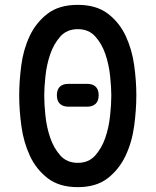

<svg xmlns="http://www.w3.org/2000/svg" viewBox="-20 -760 640 790"><path d="M300 -90Q345 -90 372 -120.5Q399 -151 413.5 -193.5Q428 -236 433 -284Q438 -332 438 -367Q438 -401 433 -448Q428 -495 413.5 -537.5Q399 -580 372 -610Q345 -640 300 -640Q255 -640 228 -609.5Q201 -579 186.5 -536.5Q172 -494 167 -447Q162 -400 162 -366Q162 -331 167 -283.5Q172 -236 186.5 -193.5Q201 -151 228 -120.5Q255 -90 300 -90ZM300 10Q224 10 176.5 -26.5Q129 -63 103 -119Q77 -175 68 -241Q59 -307 59 -367Q59 -425 67.5 -490.5Q76 -556 102 -611.5Q128 -667 175.5 -703.5Q223 -740 300 -740Q376 -740 423.5 -704Q471 -668 497 -612.5Q523 -557 532 -492Q541 -427 541 -369Q541 -308 532 -241.5Q523 -175 496.5 -119Q470 -63 423 -26.5Q376 10 300 10ZM338 -321H262Q239 -321 226.5 -333Q214 -345 214 -368Q214 -391 226 -403Q238 -415 262 -415H338Q362 -415 374 -403Q386 -391 386 -368Q386 -345 373.5 -333Q361 -321 338 -321Z"/></svg>

Font: Maple Mono Medium
Style: Regular
Weight: 500
Monospace: yes
Designer: subframe7536
Version: Version 7.000